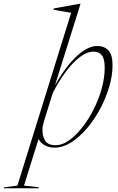

<svg xmlns="http://www.w3.org/2000/svg" viewBox="-160 -762 616 1004"><path d="M43.5 217.5 41.5 222.5H-140.5L-138 217.5L-69 208.5L212 -695L119.5 -711L122 -718L254.5 -742H261L128 -317.5Q186 -418 242.8 -469.8Q299.5 -521.5 348.5 -521.5Q385 -521.5 406.8 -498.8Q428.5 -476 428.5 -420.5Q428.5 -366.5 410.8 -307Q393 -247.5 362.8 -191.2Q332.5 -135 293.5 -89.5Q254.5 -44 211.5 -17Q168.5 10 126.5 10Q95 10 73.5 -2.5Q52 -15 41.5 -35L-34.5 208.5ZM68.5 -123Q62 -102 62 -82Q62 -46 77.8 -24.2Q93.5 -2.5 131.5 -2.5Q164.5 -2.5 200 -27.2Q235.5 -52 269 -94.2Q302.5 -136.5 329.2 -189.2Q356 -242 371.8 -298.8Q387.5 -355.5 387.5 -408.5Q387.5 -454.5 372.5 -473.2Q357.5 -492 329 -492Q294.5 -492 256.5 -462.8Q218.5 -433.5 182.2 -384.2Q146 -335 115.5 -274.5Z"/></svg>

Font: Newsreader Display ExtraLight
Style: Italic
Weight: 275
Italic angle: -17°
Designer: Hugues Gentile
Foundry: Production Type
Version: Version 1.002